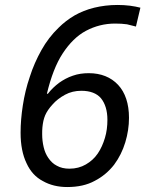

<svg xmlns="http://www.w3.org/2000/svg" viewBox="-20 -744 591 774"><path d="M251 10C214 10 181 2 153 -14C124 -29 102 -53 87 -86C71 -119 63 -160 63 -209C63 -244 66 -280 72 -319C78 -358 87 -396 100 -434C112 -472 128 -508 147 -542C166 -576 189 -606 216 -632C235 -651 257 -668 281 -682C304 -695 331 -706 360 -713C389 -720 420 -724 454 -724C471 -724 488 -723 504 -721C520 -719 534 -716 546 -713L528 -637C517 -640 505 -643 492 -646C478 -648 462 -649 444 -649C402 -649 363 -639 327 -620C291 -601 260 -570 233 -529C206 -488 185 -433 169 -366H173C186 -383 201 -397 218 -410C235 -422 253 -432 274 -439C294 -446 315 -449 338 -449C387 -449 427 -433 456 -402C485 -371 500 -326 500 -269C500 -236 495 -203 485 -170C475 -137 460 -107 440 -80C419 -53 393 -31 362 -15C331 2 294 10 251 10ZM260 -64C285 -64 307 -70 326 -81C345 -92 361 -106 374 -125C387 -144 396 -165 403 -188C410 -211 413 -236 413 -261C413 -298 404 -327 387 -348C370 -368 343 -378 308 -378C284 -378 262 -373 242 -362C222 -351 205 -338 192 -323C178 -308 168 -293 162 -279C159 -272 157 -265 155 -257C153 -248 152 -240 151 -231C150 -222 150 -212 150 -203C150 -185 152 -168 156 -151C160 -134 166 -120 175 -107C184 -94 195 -83 209 -76C223 -68 240 -64 260 -64Z"/></svg>

Font: NameLogos Sans
Style: Italic
Weight: 500
Version: Version 0.1